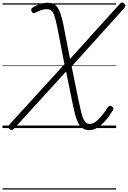

<svg xmlns="http://www.w3.org/2000/svg" viewBox="-20 -1033 1032 1549"><path d="M699 17Q665 17 641 -2Q617 -21 600 -66Q583 -111 568 -187L513 -456L92 6Q83 16 74.5 16Q66 16 55 6Q46 -3 46 -10.5Q46 -18 56 -28L500 -515L441 -819Q429 -877 418 -907.5Q407 -938 393 -948.5Q379 -959 356 -959Q336 -959 313 -951.5Q290 -944 267 -931Q255 -925 247.5 -927.5Q240 -930 234 -943Q229 -954 233 -961Q237 -968 248 -975Q282 -994 309.5 -1002.5Q337 -1011 363 -1011Q391 -1011 411 -1001.5Q431 -992 445 -971.5Q459 -951 470.5 -916Q482 -881 492 -830L545 -557L947 -1002Q957 -1013 965.5 -1013Q974 -1013 984 -1002Q993 -994 992 -985.5Q991 -977 980 -965L558 -497L616 -212Q627 -158 636 -123.5Q645 -89 655 -69Q665 -49 677 -41Q689 -33 708 -33Q735 -33 771.5 -67.5Q808 -102 850 -168Q856 -177 864 -179.5Q872 -182 882 -174Q893 -168 895 -160Q897 -152 890 -142Q861 -94 829.5 -58.5Q798 -23 765.5 -3Q733 17 699 17ZM0 486H917V496H0ZM0 -20H917V0H0ZM0 -505H917V-500H0ZM0 -1006H917V-996H0Z"/></svg>

Font: Playwrite CA Guides
Style: Regular
Weight: 400
Designer: Veronika Burian, José Scaglione
Foundry: TypeTogether
Version: Version 1.003